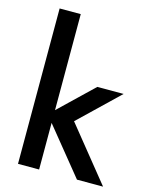

<svg xmlns="http://www.w3.org/2000/svg" viewBox="-117 -855 729 931"><g transform="rotate(15 247.5 -390.0)"><path d="M340 -460H472L274 -270L492 0H361L171 -234V0H65V-780H171V-298Z"/></g></svg>

Font: Renner* Medium
Style: Medium
Weight: 500
Version: Version 003.000 ; ttfautohint (v0.97) -l 8 -r 50 -G 200 -x 1